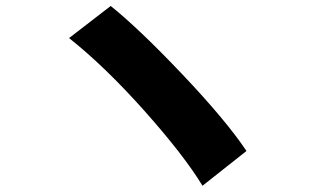

<svg xmlns="http://www.w3.org/2000/svg" viewBox="-20 -671 1040 631"><path d="M207 -545.9 343.8 -651.4Q437.5 -576.2 580.6 -425.3Q723.6 -274.4 790 -174.8L645.5 -60.5Q585 -160.2 455.1 -306.2Q325.2 -452.1 207 -545.9Z"/></svg>

Font: GenEi M Gothic v2 Heavy
Style: Regular
Weight: 800
Version: Version 2.0